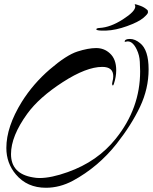

<svg xmlns="http://www.w3.org/2000/svg" viewBox="-20 -842 722 907"><path d="M677 -794Q679 -791 679 -783.5Q679 -776 656.5 -757Q634 -738 580 -718.5Q526 -699 481.5 -697.5Q437 -696 435 -703Q434 -709 451 -710Q502 -713 560.5 -750.5Q619 -788 619 -811Q619 -815 617 -818.5Q615 -822 618.5 -822Q622 -822 642 -815Q662 -808 677 -794ZM531 -163Q444 -53 324 12Q262 45 197 45Q108 45 55 -18Q10 -71 10 -143Q10 -243 83 -361Q137 -447 215.5 -514.5Q294 -582 345.5 -598.5Q397 -615 434.5 -615Q472 -615 499 -590Q529 -563 529 -510Q529 -479 518 -446Q514 -434 511 -440Q508 -446 511.5 -457.5Q515 -469 515 -482Q515 -526 463 -526Q388 -526 276.5 -454Q165 -382 109 -305Q32 -199 32 -114Q32 -21 136 -4Q151 -1 167 -1Q222 -1 300 -29Q441 -79 527 -187Q642 -330 642 -505Q642 -519 640.5 -550Q639 -581 626 -608Q604 -654 574 -645Q569 -643 569 -646Q570 -658 594 -658Q618 -658 642 -638Q682 -606 682 -514.5Q682 -423 641.5 -337.5Q601 -252 531 -163Z"/></svg>

Font: Arizonia
Style: Regular
Weight: 400
Designer: Robert E. Leuschke
Foundry: Robert E. Leuschke
Version: Version 1.003